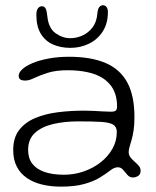

<svg xmlns="http://www.w3.org/2000/svg" viewBox="-20 -675 597 734"><path d="M213 38.5Q174 38.5 140.8 30.5Q107.5 22.5 82.8 5.5Q58 -11.5 44.2 -38Q30.5 -64.5 30.5 -101.5Q30.5 -148.5 53.2 -178Q76 -207.5 114.8 -223.8Q153.5 -240 202 -246Q250.5 -252 302 -252Q320 -252 339 -251Q358 -250 375 -249Q392 -248 403.5 -248Q417.5 -248 422.5 -252.2Q427.5 -256.5 427.5 -268Q427.5 -294 421 -314.2Q414.5 -334.5 402.5 -349.5Q390.5 -364.5 374 -375.5Q348.5 -392 313.8 -399.2Q279 -406.5 239.5 -406.5Q194 -406.5 163 -396.8Q132 -387 111.5 -377Q91 -367 77 -367Q64 -367 57.8 -371.2Q51.5 -375.5 51.5 -385.5Q51.5 -397.5 65.2 -410.2Q79 -423 104.5 -433.8Q130 -444.5 165.5 -451.2Q201 -458 244 -458Q328 -458 383.5 -434.2Q439 -410.5 466.5 -360Q494 -309.5 494 -227Q494 -198.5 490.8 -177Q487.5 -155.5 483 -140Q478.5 -124.5 475.2 -113.2Q472 -102 472 -93.5Q472 -82.5 478.8 -73.5Q485.5 -64.5 494.8 -56.8Q504 -49 510.8 -40.8Q517.5 -32.5 517.5 -22.5Q517.5 -8 507.8 -2.2Q498 3.5 488 3.5Q475.5 3.5 467 -6.5Q458.5 -16.5 450.5 -26Q442.5 -35.5 430.5 -35.5Q423.5 -35.5 416.2 -32.5Q409 -29.5 397.5 -20.5Q383.5 -9.5 361 4.2Q338.5 18 302.8 28.2Q267 38.5 213 38.5ZM224.5 -7Q263.5 -7 299.8 -19.5Q336 -32 364.5 -54.2Q393 -76.5 409.8 -106.2Q426.5 -136 426.5 -170Q426.5 -190 412.8 -198.5Q399 -207 366.8 -209Q334.5 -211 279 -211Q226.5 -211 183 -200.8Q139.5 -190.5 113.5 -166.8Q87.5 -143 87.5 -102Q87.5 -70.5 103.2 -49.5Q119 -28.5 149.8 -17.8Q180.5 -7 224.5 -7ZM249 -492Q212 -492 182.5 -505Q153 -518 136 -546Q119 -574 119 -618Q119 -635 125 -643Q131 -651 140 -651Q150 -651 154.5 -642.2Q159 -633.5 161 -612.5Q165.5 -567.5 192.2 -548.2Q219 -529 248.5 -529Q272.5 -529 295.2 -539.2Q318 -549.5 333.8 -570.2Q349.5 -591 352 -622Q353.5 -640.5 359.5 -647.8Q365.5 -655 374 -655Q381.5 -655 387 -648.5Q392.5 -642 392.5 -629Q392.5 -585.5 372.8 -554.8Q353 -524 320.2 -508Q287.5 -492 249 -492Z"/></svg>

Font: Gluten Thin ExtraLight
Style: Regular
Weight: 250
Version: Version 1.300